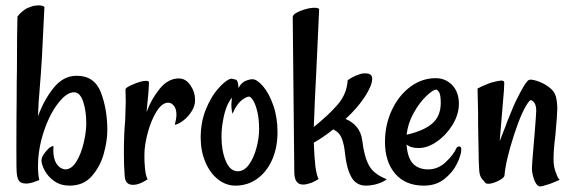

<svg xmlns="http://www.w3.org/2000/svg" viewBox="-20 -669 2095 703"><path d="M131.8 -82Q131.8 -95.7 148.9 -115.7Q166 -135.7 175.8 -133.8Q171.9 -81.1 195.3 -59.6Q204.1 -50.8 218.8 -48.8Q242.2 -48.8 259.8 -77.6Q277.3 -106.4 286.6 -146.5Q295.9 -186.5 295.9 -217.8Q295.9 -261.7 284.7 -296.4Q273.4 -331.1 251 -331.1Q223.6 -331.1 192.4 -290.5Q161.1 -250 140.1 -186.5Q119.1 -123 119.1 -59.6Q119.1 -29.3 124 -9.8Q100.6 0 86.9 2Q77.1 3.9 74.2 2.9Q58.6 2.9 50.8 -5.4Q43 -13.7 41 -38.1Q40 -44.9 40 -124Q40 -234.4 41 -303.7Q41 -377.9 42 -411.1Q42 -547.9 43.9 -608.4Q58.6 -627.9 80.1 -639.6Q92.8 -644.5 102.5 -647.5L119.1 -649.4Q136.7 -649.4 142.6 -643.6L133.8 -463.9L129.9 -403.3L124 -327.1Q121.1 -299.8 119.1 -243.2Q140.6 -302.7 176.3 -347.2Q211.9 -391.6 260.7 -391.6Q326.2 -391.6 349.6 -330.1Q373 -268.6 373 -192.4Q373 -153.3 359.9 -106Q346.7 -58.6 315.9 -23.9Q285.2 10.7 235.4 10.7Q202.1 10.7 178.7 -5.9Q155.3 -22.5 143.6 -44.9Q131.8 -67.4 131.8 -82Z M466.8 7.8Q437.5 7.8 436.5 -26.4Q433.6 -60.5 433.6 -108.4Q433.6 -179.7 438.5 -230.5L440.4 -296.9L439.5 -341.8Q439.5 -348.6 468.8 -360.8Q498 -373 514.6 -373Q525.4 -373 525.4 -367.2Q525.4 -341.8 516.6 -258.8Q534.2 -306.6 564.9 -344.2Q595.7 -381.8 634.8 -381.8Q660.2 -381.8 677.2 -356.9Q694.3 -332 694.3 -301.8Q694.3 -282.2 682.1 -262.2Q669.9 -242.2 652.3 -228.5Q634.8 -214.8 620.1 -211.9Q626 -235.4 626 -249Q626 -272.5 615.2 -283.2Q607.4 -293 595.7 -293Q573.2 -293 553.2 -260.7Q533.2 -228.5 521 -183.1Q508.8 -137.7 508.8 -103.5V-92.8Q508.8 -75.2 509.8 -67.4Q511.7 -27.3 520.5 -12.7Q511.7 -5.9 496.1 1Q480.5 7.8 466.8 7.8Z M714.8 -164.1Q714.8 -221.7 733.4 -267.6Q752 -313.5 776.4 -341.8Q800.8 -370.1 819.3 -378.9Q825.2 -380.9 828.1 -380.9Q830.1 -380.9 841.8 -377.9Q847.7 -376 848.6 -372.1Q852.5 -363.3 853.5 -346.7Q863.3 -367.2 881.8 -374Q894.5 -378.9 904.3 -378.9Q920.9 -378.9 942.9 -353.5Q964.8 -328.1 980.5 -283.7Q996.1 -239.3 996.1 -185.5Q996.1 -128.9 976.6 -84.5Q957 -40 921.9 -14.6Q886.7 10.7 841.8 10.7Q807.6 10.7 778.3 -12.2Q749 -35.2 731.9 -75.7Q714.8 -116.2 714.8 -164.1ZM928.7 -196.3Q928.7 -232.4 922.4 -259.3Q916 -286.1 907.2 -300.8Q898.4 -315.4 890.6 -315.4Q880.9 -313.5 871.1 -306.6Q846.7 -290 831.1 -252L829.1 -262.7Q827.1 -272.5 827.1 -286.1L829.1 -311.5Q806.6 -284.2 796.9 -229.5Q791 -199.2 791 -168Q791 -117.2 806.6 -79.6Q822.3 -42 850.6 -42Q874 -42 891.6 -66.4Q909.2 -90.8 918.9 -127Q928.7 -163.1 928.7 -196.3Z M1243.2 -107.4Q1240.2 -139.6 1231.4 -162.1Q1222.7 -184.6 1200.2 -195.3Q1165 -167 1128.9 -146.5Q1130.9 -92.8 1134.8 -59.6Q1139.6 -25.4 1146.5 -13.7Q1138.7 -7.8 1121.1 0L1108.4 3.9Q1099.6 6.8 1089.8 6.8Q1058.6 6.8 1057.6 -36.1L1051.8 -606.4Q1051.8 -618.2 1080.6 -629.4Q1109.4 -640.6 1131.8 -640.6Q1150.4 -640.6 1148.4 -631.8L1142.6 -504.9L1137.7 -399.4L1132.8 -301.8L1130.9 -251L1128.9 -204.1Q1183.6 -248 1216.8 -286.6Q1250 -325.2 1252.9 -375Q1271.5 -388.7 1294.9 -396.5Q1303.7 -400.4 1314.5 -400.4H1318.4Q1335.9 -400.4 1340.8 -390.6Q1342.8 -384.8 1342.8 -380.9Q1342.8 -356.4 1315.9 -314.9Q1289.1 -273.4 1245.1 -233.4Q1268.6 -224.6 1285.6 -204.6Q1302.7 -184.6 1306.6 -153.3Q1313.5 -94.7 1331.5 -62.5Q1349.6 -30.3 1396.5 -12.7Q1379.9 0 1352.5 6.8Q1335 10.7 1320.3 10.7Q1284.2 10.7 1266.6 -20.5Q1249 -51.8 1243.2 -107.4Z M1389.6 -149.4Q1389.6 -212.9 1415 -266.6Q1440.4 -320.3 1482.9 -351.6Q1525.4 -382.8 1575.2 -382.8Q1611.3 -382.8 1635.7 -357.4Q1660.2 -332 1660.2 -289.1Q1660.2 -250 1637.2 -212.4Q1614.3 -174.8 1580.1 -150.9Q1545.9 -127 1513.7 -127Q1498 -127 1487.8 -129.9Q1477.5 -132.8 1468.8 -139.6V-136.7Q1472.7 -89.8 1492.7 -69.3Q1512.7 -48.8 1547.9 -48.8Q1584 -48.8 1612.3 -75.7Q1640.6 -102.5 1651.4 -127Q1654.3 -132.8 1662.1 -132.8Q1668.9 -132.8 1668.9 -121.1Q1668.9 -102.5 1653.8 -70.8Q1638.7 -39.1 1607.9 -14.2Q1577.1 10.7 1532.2 10.7Q1464.8 10.7 1427.2 -32.7Q1389.6 -76.2 1389.6 -149.4ZM1593.8 -292Q1593.8 -321.3 1587.9 -331.1Q1582 -340.8 1577.1 -340.8Q1565.4 -340.8 1540.5 -316.9Q1515.6 -293 1494.6 -255.4Q1473.6 -217.8 1468.8 -175.8Q1530.3 -189.5 1562 -216.3Q1593.8 -243.2 1593.8 -292Z M1940.4 -1Q1933.6 -12.7 1928.7 -38.1Q1927.7 -42 1927.7 -54.7Q1927.7 -67.4 1933.6 -133.8L1935.5 -156.2L1937.5 -179.7Q1943.4 -253.9 1943.4 -264.6Q1943.4 -289.1 1930.7 -298.8Q1922.9 -305.7 1918 -298.8Q1892.6 -268.6 1862.3 -175.8Q1832 -83 1827.1 -26.4Q1826.2 -17.6 1804.7 -6.8Q1783.2 3.9 1767.6 3.9Q1760.7 3.9 1757.8 1L1745.1 -13.7Q1735.4 -24.4 1734.4 -48.8Q1732.4 -82 1732.4 -113.3L1730.5 -215.8V-254.9L1728.5 -344.7Q1744.1 -353.5 1764.6 -361.3Q1773.4 -365.2 1781.2 -367.2Q1798.8 -372.1 1813.5 -374H1816.4Q1825.2 -374 1826.2 -367.2V-362.3L1825.2 -338.9L1820.3 -280.3L1809.6 -152.3L1831.1 -207Q1836.9 -224.6 1844.7 -242.2L1855.5 -268.6Q1865.2 -293.9 1886.2 -333Q1907.2 -372.1 1916 -376Q1922.9 -379.9 1945.3 -373Q1967.8 -366.2 1989.3 -350.6Q2010.7 -335 2015.6 -314.5Q2020.5 -294.9 2020.5 -270.5Q2020.5 -251 2013.7 -175.8Q2006.8 -121.1 2006.8 -88.9Q2006.8 -64.5 2010.7 -51.8Q2012.7 -42 2016.6 -34.2Q2021.5 -17.6 2029.3 -10.7Q1999 2.9 1991.2 4.9L1968.8 11.7L1958 13.7Q1948.2 13.7 1940.4 -1Z"/></svg>

Font: BKP Parklife Text
Style: Regular
Weight: 400
Designer: Font Diner, Inc.; LA MECHKY PLUS GmbH
Foundry: Font Diner, Inc.; LA MECHKY PLUS GmbH
Version: Version 1.007